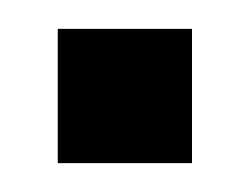

<svg xmlns="http://www.w3.org/2000/svg" viewBox="-20 -113 173 133"><path d="M20 -93H113V0H20Z"/></svg>

Font: Karantina
Style: Regular
Weight: 400
Designer: Rony Koch
Foundry: Rony Koch
Version: Version 1.000; ttfautohint (v1.8.3)